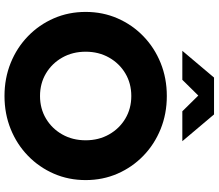

<svg xmlns="http://www.w3.org/2000/svg" viewBox="-79 -882 972 854"><g transform="rotate(90 407.0 -455.0)"><path d="M407 11Q328 11 260 -16.5Q192 -44 141 -93.5Q90 -143 61.5 -208.5Q33 -274 33 -350Q33 -426 61.5 -491.5Q90 -557 141 -606.5Q192 -656 260 -683.5Q328 -711 407 -711Q486 -711 554 -683.5Q622 -656 673 -606.5Q724 -557 752.5 -491.5Q781 -426 781 -350Q781 -274 752.5 -208.5Q724 -143 673 -93.5Q622 -44 554 -16.5Q486 11 407 11ZM407 -147Q463 -147 507.5 -173.5Q552 -200 578 -246Q604 -292 604 -350Q604 -408 578 -454Q552 -500 507.5 -526.5Q463 -553 407 -553Q351 -553 306.5 -526.5Q262 -500 236 -454Q210 -408 210 -350Q210 -292 236 -246Q262 -200 306.5 -173.5Q351 -147 407 -147ZM475 -780 405 -851 335 -780H206L325 -921H489L608 -780Z"/></g></svg>

Font: Red Hat Display Black
Style: Regular
Weight: 900
Designer: Pentagram, MCKL
Foundry: Pentagram, MCKL
Version: Version 1.023; ttfautohint (v1.8.3)